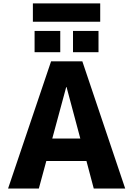

<svg xmlns="http://www.w3.org/2000/svg" viewBox="-20 -1083 765 1103"><path d="M26.4 0 273.4 -730.5H453.1L699.2 0H518.6L476.6 -158.2H246.1L203.1 0ZM168.9 -958V-1063.5H555.7V-958ZM178.7 -783.2V-905.3H326.2V-783.2ZM280.3 -287.1H441.4L362.3 -583H360.4ZM399.4 -783.2V-905.3H545.9V-783.2Z"/></svg>

Font: GenEi M Gothic v2 Heavy
Style: Regular
Weight: 800
Version: Version 2.0